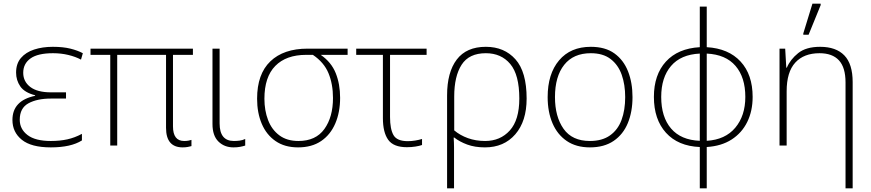

<svg xmlns="http://www.w3.org/2000/svg" viewBox="-20 -796 4766 1050"><path d="M258 10Q151 10 99.5 -31.5Q48 -73 48 -140Q48 -246 172 -272V-275Q114 -290 91 -323.5Q68 -357 68 -399Q68 -448 94.5 -479Q121 -510 166.5 -525Q212 -540 269 -540Q325 -540 365 -530Q405 -520 433 -505L423 -470Q393 -486 353.5 -495.5Q314 -505 270 -505Q187 -505 147 -476.5Q107 -448 107 -398Q107 -350 145.5 -320.5Q184 -291 259 -291H341V-257H259Q183 -257 135.5 -231Q88 -205 88 -141Q88 -90 130.5 -57.5Q173 -25 258 -25Q308 -25 348.5 -34Q389 -43 428 -64V-28Q368 10 258 10Z M979 10Q888 10 888 -97V-496H621V0H583V-496H475V-530H1035V-496H926V-105Q926 -25 987 -25Q1001 -25 1011 -27Q1021 -29 1027 -31V3Q1020 5 1007.5 7.5Q995 10 979 10Z M1257 10Q1207 10 1174.5 -22Q1142 -54 1142 -118V-530H1181V-121Q1181 -25 1259 -25Q1275 -25 1290.5 -27Q1306 -29 1321 -36V0Q1309 4 1293 7Q1277 10 1257 10Z M1610 10Q1537 10 1487 -24.5Q1437 -59 1411.5 -119Q1386 -179 1386 -256Q1386 -391 1458.5 -460.5Q1531 -530 1662 -530H1881V-496H1734Q1792 -456 1816 -396Q1840 -336 1840 -261Q1840 -182 1813.5 -120.5Q1787 -59 1736 -24.5Q1685 10 1610 10ZM1612 -25Q1707 -25 1754 -90.5Q1801 -156 1801 -260Q1801 -336 1776.5 -395.5Q1752 -455 1691 -496H1654Q1545 -496 1485.5 -435.5Q1426 -375 1426 -256Q1426 -192 1446 -139.5Q1466 -87 1507.5 -56Q1549 -25 1612 -25Z M2205 9Q2132 9 2103 -31.5Q2074 -72 2074 -150V-496H1928V-530H2313V-496H2113V-156Q2113 -90 2132 -57Q2151 -24 2210 -24Q2230 -24 2251 -27.5Q2272 -31 2288 -36V-3Q2274 2 2252 5.5Q2230 9 2205 9Z M2425 234V-274Q2425 -401 2478 -470.5Q2531 -540 2637 -540Q2738 -540 2799 -471.5Q2860 -403 2860 -257Q2860 -133 2798 -61.5Q2736 10 2632 10Q2577 10 2535 -5.5Q2493 -21 2464 -44H2461Q2463 -14 2463 12Q2463 38 2463 70V234ZM2633 -25Q2716 -25 2768 -82.5Q2820 -140 2820 -257Q2820 -387 2770.5 -446Q2721 -505 2637 -505Q2545 -505 2504.5 -442Q2464 -379 2464 -268V-83Q2496 -56 2539 -40.5Q2582 -25 2633 -25Z M3439 -265Q3439 -185 3413.5 -123Q3388 -61 3336 -25.5Q3284 10 3206 10Q3131 10 3079.5 -25Q3028 -60 3001.5 -122Q2975 -184 2975 -265Q2975 -392 3037.5 -466Q3100 -540 3211 -540Q3290 -540 3340 -504Q3390 -468 3414.5 -406Q3439 -344 3439 -265ZM3015 -265Q3015 -158 3062 -91.5Q3109 -25 3206 -25Q3273 -25 3316 -55.5Q3359 -86 3379 -140Q3399 -194 3399 -265Q3399 -333 3380 -387Q3361 -441 3319.5 -473Q3278 -505 3211 -505Q3116 -505 3065.5 -441.5Q3015 -378 3015 -265Z M3807 234V8Q3688 3 3622 -70Q3556 -143 3556 -266Q3556 -387 3621.5 -459Q3687 -531 3807 -538V-760H3845V-538Q3964 -531 4030 -459.5Q4096 -388 4096 -266Q4096 -189 4066.5 -129Q4037 -69 3981 -33Q3925 3 3845 8V234ZM3807 -26V-503Q3703 -498 3649.5 -435Q3596 -372 3596 -266Q3596 -156 3650 -93Q3704 -30 3807 -26ZM3845 -26Q3946 -32 4001 -97.5Q4056 -163 4056 -266Q4056 -373 4002.5 -435.5Q3949 -498 3845 -503Z M4604 234V-345Q4604 -427 4568 -466Q4532 -505 4462 -505Q4376 -505 4329 -453.5Q4282 -402 4282 -297V0H4243V-530H4274L4280 -426H4283Q4302 -471 4345 -505.5Q4388 -540 4465 -540Q4552 -540 4597.5 -493Q4643 -446 4643 -347V234ZM4373 -606V-613L4423 -776H4468V-768L4402 -606Z"/></svg>

Font: Noto Sans ExtraLight
Style: Regular
Weight: 200
Designer: Monotype Design Team
Foundry: Monotype Imaging Inc.
Version: Version 2.007